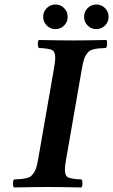

<svg xmlns="http://www.w3.org/2000/svg" viewBox="-20 -823 498 845"><path d="M271 -122.1Q265.6 -91.3 265.6 -77.1Q265.6 -49.3 279.8 -42.2Q293.9 -35.2 338.9 -33.2Q342.8 -28.3 342.8 -15.4Q342.8 -2.4 337.9 2Q238.3 0 188 0Q138.7 0 41 2Q37.1 -2.9 37.1 -15.9Q37.1 -28.8 42 -33.2Q63 -34.2 73.7 -35.2Q84.5 -36.1 97.4 -39.3Q110.4 -42.5 116.2 -47.6Q122.1 -52.7 129.2 -62.7Q136.2 -72.8 140.1 -86.9Q144 -101.1 147.9 -122.1L217.8 -522.9Q223.1 -556.2 223.1 -566.9Q223.1 -595.7 209.2 -602.8Q195.3 -609.9 150.9 -611.8Q147 -616.7 146.5 -629.4Q146 -642.1 150.9 -647Q250.5 -645 300.8 -645Q350.6 -645 448.2 -647Q452.1 -642.6 451.4 -629.4Q450.7 -616.2 445.8 -611.8Q424.8 -610.8 414.1 -609.9Q403.3 -608.9 390.6 -605.7Q377.9 -602.5 372.1 -597.4Q366.2 -592.3 359.4 -582.3Q352.5 -572.3 348.6 -558.1Q344.7 -543.9 340.8 -522.9ZM185.8 -710.7Q169.9 -726.6 169.9 -749Q169.9 -771.5 185.8 -787.4Q201.7 -803.2 224.1 -803.2Q246.6 -803.2 262.2 -787.4Q277.8 -771.5 277.8 -749Q277.8 -726.6 262.2 -710.7Q246.6 -694.8 224.1 -694.8Q201.7 -694.8 185.8 -710.7ZM365.7 -710.7Q350.1 -726.6 350.1 -749Q350.1 -771.5 365.7 -787.4Q381.3 -803.2 403.8 -803.2Q426.3 -803.2 442.1 -787.4Q458 -771.5 458 -749Q458 -726.6 442.1 -710.7Q426.3 -694.8 403.8 -694.8Q381.3 -694.8 365.7 -710.7Z"/></svg>

Font: Linux Libertine G
Style: Bold Italic
Weight: 700
Italic angle: -11.5°
Designer: Philipp H. Poll
Foundry: Philipp H. Poll
Version: Version 4.1.0